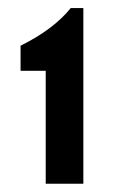

<svg xmlns="http://www.w3.org/2000/svg" viewBox="-20 -770 290 478"><path d="M93.8 -312.5V-593.8H31.2V-656.2Q113.3 -696.8 156.2 -750H187.5V-312.5Z"/></svg>

Font: Oswald-Regular
Style: Regular
Weight: 400
Designer: vernon adams
Foundry: vernon adams
Version: Version 2.002; ttfautohint (v0.92.18-e454-dirty) -l 8 -r 50 